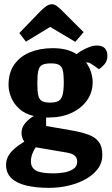

<svg xmlns="http://www.w3.org/2000/svg" viewBox="-20 -740 538 926"><path d="M215.9 166Q154.8 166 107.8 155Q60.9 144 35.1 119.5Q9.3 95 9.3 55Q9.3 35.1 17.2 18.3Q25.2 1.5 38.5 -12.2Q51.8 -26 67.2 -37Q82.6 -48 97.2 -57.3Q90.2 -65.9 87 -77Q83.8 -88.2 83.8 -99.4Q83.8 -126.5 103.1 -148Q122.4 -169.4 143.2 -180.4Q101 -190.2 74 -214.3Q47 -238.5 34.1 -269.6Q21.2 -300.6 21.2 -330.1Q21.2 -390.4 49.5 -429.7Q77.8 -469 126.1 -488.4Q174.4 -507.7 234.5 -507.7Q270.3 -507.7 299.1 -500.4Q327.9 -493.1 349 -478.9Q357.9 -486.2 374.3 -495.9Q390.8 -505.6 410.2 -512.9Q429.6 -520.3 447.2 -520.3Q473.5 -520.3 485.7 -507.1Q497.9 -494 497.9 -471.2Q497.9 -444.8 482.3 -428.1Q466.8 -411.4 456.7 -406.4L436.6 -421Q426.1 -428.7 416.7 -434Q407.3 -439.3 394.9 -439.3Q411.9 -415.8 419.4 -390.6Q426.9 -365.5 426.9 -344.1Q426.9 -294.3 399.4 -255.6Q371.9 -217 324.2 -195.1Q276.5 -173.3 215.9 -173.3H202.4V-132.3L318.5 -112.3Q370.8 -103.5 404.8 -91.2Q438.9 -78.9 456.2 -56.1Q473.6 -33.3 473.6 8Q473.6 45 452 74Q430.5 103 394.1 123.5Q357.8 144 311.8 155Q265.7 166 215.9 166ZM239.1 96.2Q261.3 96.2 287.6 92Q313.9 87.8 333.1 75.4Q352.3 63.1 352.3 39.6Q352.3 23.5 341.9 12.2Q331.6 0.9 301.1 -4.4L152.2 -29.6Q143.3 -17.3 136.2 1.1Q129.1 19.5 129.1 38.3Q129.1 68 152.7 82.1Q176.2 96.2 239.1 96.2ZM221 -245.1Q247.5 -245.1 261.5 -252.7Q275.6 -260.2 281.6 -281.6Q287.6 -303.1 287.6 -344.1Q287.6 -378.4 283.4 -398.3Q279.2 -418.1 266.5 -426.2Q253.7 -434.3 225.9 -434.3Q198.5 -434.3 184.3 -427.4Q170 -420.5 165 -400Q160 -379.6 160 -338.1Q160 -301.3 164.3 -281.2Q168.5 -261.2 181.6 -253.2Q194.7 -245.1 221 -245.1ZM343.1 -538.1 222.1 -610.2 105 -539.1 73.3 -580.7 174 -685.1Q188 -699.1 202.1 -709.4Q216.3 -719.6 230.4 -719.6Q241.5 -719.6 252.9 -711.7Q264.2 -703.7 275.2 -692.7L383.4 -584.9Z"/></svg>

Font: Faustina Light
Style: Regular
Weight: 300
Designer: Alfonso Garcia
Foundry: http://www.omnibus-type.com
Version: Version 1.200